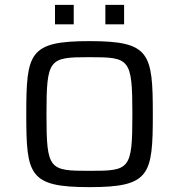

<svg xmlns="http://www.w3.org/2000/svg" viewBox="-20 -761 736 789"><path d="M206 -661H283V-741H206ZM413 -661H490V-741H413ZM348 8C596 8 608 -41 608 -291C608 -544 596 -592 348 -592C99 -592 88 -544 88 -291C88 -41 99 8 348 8ZM348 -59C182 -59 171 -63 171 -291C171 -521 182 -526 348 -526C513 -526 524 -521 524 -291C524 -63 513 -59 348 -59Z"/></svg>

Font: Saira UNSAM SC
Style: Regular
Weight: 400
Designer: Hector Gatti with collaboration of the Omnibus-Type team
Foundry: Omnibus-Type
Version: Version 1.072;PS 001.072;hotconv 1.0.88;makeotf.lib2.5.64775